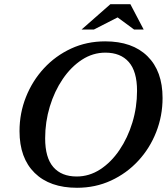

<svg xmlns="http://www.w3.org/2000/svg" viewBox="-20 -878 790 910"><path d="M750.5 -413.5Q750.5 -328.5 720.2 -251.8Q690 -175 635.2 -115.8Q580.5 -56.5 506.2 -22.2Q432 12 345 12Q216 12 144.2 -58.5Q72.5 -129 72.5 -256.5Q72.5 -341.5 103 -418.2Q133.5 -495 188.2 -554.2Q243 -613.5 317 -647.8Q391 -682 478.5 -682Q607.5 -682 679 -611.5Q750.5 -541 750.5 -413.5ZM194 -222.5Q194 -130.5 232.8 -86Q271.5 -41.5 343.5 -41.5Q403 -41.5 455 -75.2Q507 -109 546.2 -167Q585.5 -225 607.5 -297.5Q629.5 -370 629.5 -447.5Q629.5 -539.5 590.5 -584Q551.5 -628.5 479.5 -628.5Q420 -628.5 368.2 -594.8Q316.5 -561 277.2 -503.2Q238 -445.5 216 -372.8Q194 -300 194 -222.5ZM366.5 -738 503 -858H598L661 -738H615.5L537.5 -795.5L425 -738Z"/></svg>

Font: Newsreader 16pt SemiBold
Style: Italic
Weight: 600
Italic angle: -17°
Designer: Hugues Gentile
Foundry: Production Type
Version: Version 1.003; ttfautohint (v1.8.3)